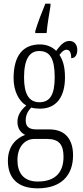

<svg xmlns="http://www.w3.org/2000/svg" viewBox="-20 -786 452 1046"><path d="M172 -616V-606H234C238 -656 248 -709 255 -753V-766H227C210 -725 184 -658 172 -616ZM185 240C313 240 378 170 378 60C378 -18 343 -81 249 -81H178C141 -81 120 -94 120 -130C120 -163 135 -184 150 -200C161 -196 184 -194 198 -194C289 -194 334 -261 334 -364C334 -427 321 -460 304 -487C319 -507 330 -515 343 -515C360 -515 368 -498 368 -469C390 -469 401 -488 401 -514C401 -540 387 -563 358 -563C324 -563 302 -529 286 -509C266 -529 236 -544 198 -544C104 -544 54 -482 54 -359C54 -292 82 -235 123 -211C98 -190 75 -161 75 -123C75 -82 96 -62 117 -51C72 -35 23 7 23 90C23 182 74 240 185 240ZM195 -229C137 -229 111 -275 111 -364C111 -463 140 -508 194 -508C252 -508 278 -467 278 -365C278 -273 254 -229 195 -229ZM186 203C104 203 75 151 75 86C75 11 118 -29 167 -29H237C301 -29 326 2 326 68C326 144 290 203 186 203Z"/></svg>

Font: Noto Serif Georgian ExtraCondensed Light
Style: Regular
Weight: 300
Width: 2
Designer: Monotype Design Team, Akaki Razmadze
Foundry: Google LLC
Version: Version 2.003